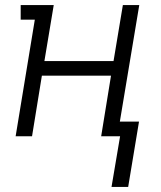

<svg xmlns="http://www.w3.org/2000/svg" viewBox="-20 -540 640 761"><path d="M422 201 456 0H381L420 -240H146L107 0H42L118 -462H62V-520H193L156 -298H430L467 -520H532L455 -58H531L488 201Z"/></svg>

Font: Iosevka Etoile Light
Style: Italic
Weight: 300
Italic angle: -9°
Designer: Belleve Invis
Foundry: Belleve Invis
Version: Version 22.1.2; ttfautohint (v1.8.4)